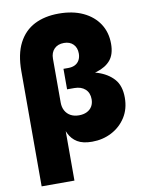

<svg xmlns="http://www.w3.org/2000/svg" viewBox="-100 -807 820 1081"><g transform="rotate(-10 310.0 -266.5)"><path d="M48.8 204.1V-454.6Q48.8 -551.8 81.3 -614.5Q113.8 -677.2 172.6 -707.3Q231.4 -737.3 311.5 -737.3Q392.1 -737.3 450.7 -709.7Q509.3 -682.1 541.3 -633.1Q573.2 -584 573.2 -519Q573.2 -459.5 545.7 -426.3Q518.1 -393.1 465.6 -377.2Q413.1 -361.3 339.8 -353V-397Q411.6 -389.2 469.7 -370.6Q527.8 -352.1 562.3 -313.7Q596.7 -275.4 596.7 -207Q596.7 -142.6 566.2 -94.7Q535.6 -46.9 484.9 -20.5Q434.1 5.9 373 5.9Q320.3 5.9 289.3 -12.9Q258.3 -31.7 242.2 -65.2Q226.1 -98.6 218.3 -141.1H236.3V204.1ZM325.7 -153.3Q352.1 -153.3 371.3 -162.8Q390.6 -172.4 400.9 -189.7Q411.1 -207 411.1 -230.5Q411.1 -267.1 388.2 -288.1Q365.2 -309.1 325.7 -309.1H284.7V-426.3H312.5Q335 -426.3 351.1 -434.6Q367.2 -442.9 376 -459Q384.8 -475.1 384.8 -496.6Q384.8 -529.8 365.2 -549.6Q345.7 -569.3 312.5 -569.3Q277.3 -569.3 256.8 -548.6Q236.3 -527.8 236.3 -492.7V-242.2Q236.3 -215.3 247.3 -195.3Q258.3 -175.3 278.3 -164.3Q298.3 -153.3 325.7 -153.3Z"/></g></svg>

Font: Inter 16pt Black
Style: Regular
Weight: 900
Version: Version 4.001;git-66647c0bb